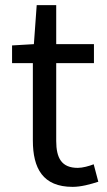

<svg xmlns="http://www.w3.org/2000/svg" viewBox="-20 -715 417 748"><path d="M263 13C296 13 332 3 363 -7L345 -75C327 -68 302 -61 283 -61C220 -61 199 -99 199 -166V-469H346V-543H199V-695H123L112 -543L27 -538V-469H108V-168C108 -59 147 13 263 13Z"/></svg>

Font: Noto Sans Japanese Regular
Style: Regular
Weight: 400
Designer: Ryoko NISHIZUKA (kana & ideographs); Paul D. Hunt (Latin, Greek & Cyrillic); Wenlong ZHANG (bopomofo); Sandoll Communica
Foundry: Adobe Systems Incorporated
Version: Version 1.000;PS 1;hotconv 1.0.78;makeotf.lib2.5.61930